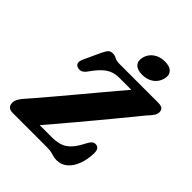

<svg xmlns="http://www.w3.org/2000/svg" viewBox="-253 -1061 1220 1220"><g transform="rotate(45 357.5 -450.5)"><path d="M367 0H59.5Q10.5 0 10.5 -45Q10.5 -62.5 22.2 -82.2Q34 -102 50.5 -119.5Q69 -140 101.2 -177.8Q133.5 -215.5 174.2 -264Q215 -312.5 259.2 -365.2Q303.5 -418 346.5 -469.5Q389.5 -521 426 -564.5Q462.5 -608 487.5 -637H376.5Q327.5 -637 290.5 -611.5Q253.5 -586 212 -526.5Q194 -501 177.5 -496.2Q161 -491.5 145 -498Q112 -511 137.5 -562L187.5 -670Q201 -698.5 212 -708.2Q223 -718 242 -718Q259.5 -718 274.8 -709Q290 -700 318.5 -700H664.5Q691 -700 703 -691.2Q715 -682.5 715 -661.5Q715 -645 701.8 -626.2Q688.5 -607.5 668.5 -587Q654 -569 624.8 -533.2Q595.5 -497.5 556.8 -450.5Q518 -403.5 474.5 -351Q431 -298.5 387.2 -246.2Q343.5 -194 304 -147.5Q264.5 -101 234.5 -66.5H338Q378 -66.5 409.5 -74.8Q441 -83 468.5 -109.2Q496 -135.5 524 -190.5Q536.5 -214.5 546.8 -223.8Q557 -233 571 -233Q606 -233 606 -186Q605 -128.5 587.8 -82.8Q570.5 -37 540 -10.8Q509.5 15.5 468.5 15.5Q450 15.5 437.2 11.8Q424.5 8 409.2 4Q394 0 367 0ZM468.5 -753Q424 -753 404.2 -774.8Q384.5 -796.5 394.5 -834.5Q404.5 -871.5 436 -893.5Q467.5 -915.5 512 -915.5Q557 -915.5 576.2 -893.5Q595.5 -871.5 585.5 -834.5Q575 -797 544.2 -775Q513.5 -753 468.5 -753Z"/></g></svg>

Font: Fraunces 9pt Soft
Style: Bold Italic
Weight: 700
Italic angle: -16°
Version: Version 1.000;[b76b70a41]